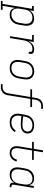

<svg xmlns="http://www.w3.org/2000/svg" viewBox="1586 -2410 980 4289"><g transform="rotate(90 2075.5 -265.0)"><path d="M-49 205V167H18L127 -492H65V-530H177L161 -432Q175 -457 195 -478Q215 -499 240 -513Q265 -527 292 -532.5Q319 -538 346 -538Q346 -538 346 -538Q346 -538 346 -538Q374 -538 401.5 -531Q429 -524 449.5 -507.5Q470 -491 483 -467Q496 -443 501.5 -416.5Q507 -390 506 -361.5Q505 -333 500 -304L482 -194Q477 -168 468.5 -142Q460 -116 445 -92Q430 -68 409 -48Q388 -28 363 -15Q338 -2 311.5 3Q285 8 258 8Q230 8 203 1Q176 -6 156 -23Q136 -40 124.5 -64Q113 -88 108 -114L61 167H149V205ZM250 -30Q273 -30 295.5 -34.5Q318 -39 339 -50Q360 -61 378 -77.5Q396 -94 409 -114Q422 -134 429 -156Q436 -178 440 -201L458 -311Q462 -334 462.5 -357.5Q463 -381 458 -403Q453 -425 441.5 -444Q430 -463 412.5 -476Q395 -489 372.5 -494.5Q350 -500 327 -500Q305 -500 283 -495.5Q261 -491 240.5 -480.5Q220 -470 202.5 -453.5Q185 -437 173 -417.5Q161 -398 154.5 -376.5Q148 -355 144 -333L126 -223Q122 -200 121 -176.5Q120 -153 124 -131Q128 -109 138.5 -89Q149 -69 166 -55.5Q183 -42 205 -36Q227 -30 250 -30Z M738 0 820 -492H713V-530H869L850 -413Q863 -440 881.5 -463.5Q900 -487 924 -504.5Q948 -522 976 -530Q1004 -538 1032 -538Q1049 -538 1065.5 -536.5Q1082 -535 1096 -528.5Q1110 -522 1120 -510Q1130 -498 1133 -482.5Q1136 -467 1134.5 -450Q1133 -433 1130 -417H1087Q1090 -433 1090.5 -449.5Q1091 -466 1082.5 -479Q1074 -492 1058.5 -496Q1043 -500 1026 -500Q1001 -500 976 -493.5Q951 -487 929 -472.5Q907 -458 889.5 -437.5Q872 -417 860 -393.5Q848 -370 841 -345.5Q834 -321 830 -297L781 0Z M1448 8Q1419 8 1390.5 2Q1362 -4 1338.5 -19.5Q1315 -35 1299.5 -58.5Q1284 -82 1276.5 -109Q1269 -136 1269.5 -166Q1270 -196 1275 -226L1294 -336Q1298 -363 1307 -389.5Q1316 -416 1332 -440.5Q1348 -465 1370 -484.5Q1392 -504 1418 -516Q1444 -528 1471.5 -534.5Q1499 -541 1527 -541Q1556 -541 1584.5 -533.5Q1613 -526 1636.5 -510.5Q1660 -495 1675.5 -472Q1691 -449 1698.5 -421.5Q1706 -394 1705.5 -364Q1705 -334 1700 -304L1682 -194Q1677 -167 1668 -140.5Q1659 -114 1643 -89.5Q1627 -65 1605 -45.5Q1583 -26 1557 -13.5Q1531 -1 1503 3.5Q1475 8 1448 8ZM1449 -30Q1472 -30 1495 -34.5Q1518 -39 1539 -49.5Q1560 -60 1578 -77Q1596 -94 1608.5 -114Q1621 -134 1628.5 -156Q1636 -178 1640 -201L1658 -311Q1662 -334 1662.5 -358Q1663 -382 1658 -404Q1653 -426 1641 -445Q1629 -464 1611 -476.5Q1593 -489 1570 -494.5Q1547 -500 1523 -500Q1501 -500 1478.5 -495Q1456 -490 1435 -479.5Q1414 -469 1396 -452.5Q1378 -436 1365.5 -415.5Q1353 -395 1346 -373.5Q1339 -352 1335 -329L1317 -219Q1313 -196 1312.5 -172.5Q1312 -149 1317 -127Q1322 -105 1333.5 -86Q1345 -67 1363 -54Q1381 -41 1403.5 -35.5Q1426 -30 1449 -30Z M1812 205V167H1877Q1893 167 1909.5 164Q1926 161 1941.5 153.5Q1957 146 1970 134Q1983 122 1992.5 107Q2002 92 2007 76Q2012 60 2015 44L2097 -453H1924V-492H2104L2118 -580Q2122 -601 2129 -621.5Q2136 -642 2148 -661Q2160 -680 2177.5 -695Q2195 -710 2215 -719Q2235 -728 2256.5 -731.5Q2278 -735 2299 -735H2363V-697H2299Q2282 -697 2265.5 -694Q2249 -691 2233.5 -683.5Q2218 -676 2205 -664Q2192 -652 2182.5 -637Q2173 -622 2168 -606Q2163 -590 2160 -574L2147 -492H2320V-453H2140L2057 50Q2053 71 2046.5 91.5Q2040 112 2027.5 131Q2015 150 1997.5 165Q1980 180 1960 189Q1940 198 1918.5 201.5Q1897 205 1877 205Z M2667 8Q2644 8 2621 5Q2598 2 2577 -5.5Q2556 -13 2538 -25Q2520 -37 2506.5 -54Q2493 -71 2484.5 -91Q2476 -111 2472.5 -133.5Q2469 -156 2470.5 -179.5Q2472 -203 2475 -226L2494 -336Q2498 -363 2507 -390Q2516 -417 2532.5 -441.5Q2549 -466 2571.5 -485.5Q2594 -505 2620.5 -517Q2647 -529 2675 -533.5Q2703 -538 2730 -538Q2755 -538 2779.5 -534.5Q2804 -531 2826 -522Q2848 -513 2866 -498Q2884 -483 2895.5 -462Q2907 -441 2911 -416.5Q2915 -392 2911 -368Q2908 -347 2898 -328Q2888 -309 2873 -293Q2858 -277 2839 -266.5Q2820 -256 2800 -250Q2780 -244 2759.5 -242Q2739 -240 2719 -240Q2694 -240 2669 -241.5Q2644 -243 2619.5 -243.5Q2595 -244 2571 -247Q2547 -250 2523 -255L2517 -219Q2513 -195 2513 -170Q2513 -145 2520 -122.5Q2527 -100 2541 -81.5Q2555 -63 2575 -51.5Q2595 -40 2618.5 -35Q2642 -30 2667 -30Q2692 -30 2717.5 -35Q2743 -40 2766.5 -52.5Q2790 -65 2809.5 -83.5Q2829 -102 2843 -125L2881 -108Q2864 -80 2840.5 -57Q2817 -34 2788 -19Q2759 -4 2728 2Q2697 8 2667 8ZM2726 -277Q2749 -277 2772 -281Q2795 -285 2816 -297.5Q2837 -310 2851 -330.5Q2865 -351 2869 -374Q2872 -392 2868.5 -410.5Q2865 -429 2856 -444.5Q2847 -460 2833 -470.5Q2819 -481 2802.5 -487.5Q2786 -494 2767 -497Q2748 -500 2730 -500Q2707 -500 2684 -496Q2661 -492 2639 -481.5Q2617 -471 2598.5 -454.5Q2580 -438 2567 -417.5Q2554 -397 2546.5 -374.5Q2539 -352 2535 -329L2530 -294Q2553 -288 2577.5 -285.5Q2602 -283 2627 -282Q2652 -281 2676.5 -279Q2701 -277 2726 -277Z M3350 8Q3323 8 3298 2Q3273 -4 3252.5 -18.5Q3232 -33 3219.5 -54.5Q3207 -76 3201 -100.5Q3195 -125 3196 -151.5Q3197 -178 3201 -205L3249 -492H3100V-530H3255L3289 -735H3332L3298 -530H3502V-492H3292L3243 -198Q3240 -178 3239 -157.5Q3238 -137 3241.5 -118Q3245 -99 3253.5 -82Q3262 -65 3276.5 -53Q3291 -41 3310 -35.5Q3329 -30 3350 -30Q3375 -30 3400 -39Q3425 -48 3445 -66.5Q3465 -85 3478.5 -108Q3492 -131 3500 -156L3540 -143Q3530 -112 3512.5 -83.5Q3495 -55 3469 -33.5Q3443 -12 3412 -2Q3381 8 3350 8Z M3829 8Q3801 8 3774 1Q3747 -6 3726 -22.5Q3705 -39 3692 -63Q3679 -87 3673.5 -113.5Q3668 -140 3669.5 -168.5Q3671 -197 3675 -226L3694 -336Q3698 -362 3706.5 -388Q3715 -414 3730 -438Q3745 -462 3766 -482Q3787 -502 3812 -515Q3837 -528 3863.5 -533Q3890 -538 3917 -538Q3946 -538 3972.5 -531Q3999 -524 4019 -507Q4039 -490 4051 -466Q4063 -442 4067 -416L4086 -530H4129L4055 -81Q4053 -71 4054.5 -61Q4056 -51 4062 -44Q4068 -37 4077.5 -33.5Q4087 -30 4097 -30H4112V8H4091Q4073 8 4055.5 3Q4038 -2 4026.5 -14.5Q4015 -27 4012 -45Q4009 -63 4012 -81L4015 -98Q4001 -73 3980.5 -52Q3960 -31 3935.5 -17Q3911 -3 3883.5 2.5Q3856 8 3829 8Q3829 8 3829 8Q3829 8 3829 8ZM3849 -30Q3870 -30 3892.5 -34.5Q3915 -39 3935 -49.5Q3955 -60 3972.5 -76.5Q3990 -93 4002 -112.5Q4014 -132 4020.5 -153.5Q4027 -175 4031 -197L4049 -307Q4053 -330 4054 -353.5Q4055 -377 4051 -399Q4047 -421 4036.5 -441Q4026 -461 4009.5 -474.5Q3993 -488 3970.5 -494Q3948 -500 3925 -500Q3902 -500 3879.5 -495.5Q3857 -491 3836 -480Q3815 -469 3797 -452.5Q3779 -436 3766.5 -416Q3754 -396 3746.5 -374Q3739 -352 3735 -329L3717 -219Q3713 -196 3712.5 -172.5Q3712 -149 3717 -127Q3722 -105 3733.5 -86Q3745 -67 3762.5 -54Q3780 -41 3802.5 -35.5Q3825 -30 3849 -30Z"/></g></svg>

Font: Iosevka Slab XLtEx
Style: Italic
Weight: 200
Width: 7
Italic angle: -9°
Monospace: yes
Designer: Belleve Invis
Foundry: Belleve Invis
Version: Version 11.1.0; ttfautohint (v1.8.3)